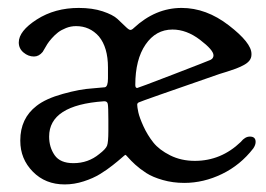

<svg xmlns="http://www.w3.org/2000/svg" viewBox="-20 -452 685 494"><path d="M423.8 -376Q380.9 -376 354.5 -337.4Q328.1 -298.8 328.1 -233.4Q328.1 -225.6 333 -225.6Q335 -225.6 426.3 -260.7Q517.6 -295.9 521.5 -297.9Q529.3 -301.8 529.3 -309.6Q529.3 -323.2 494.6 -349.6Q460 -376 423.8 -376ZM106.4 -100.6Q106.4 -73.2 120.6 -52.7Q134.8 -32.2 168.9 -32.2Q207 -32.2 235.4 -55.7Q252 -68.4 255.4 -77.1Q258.8 -85.9 258.8 -115.2V-143.6Q258.8 -177.7 257.3 -184.6Q255.9 -191.4 249 -191.4H247.1Q106.4 -181.6 106.4 -100.6ZM447.3 -431.6Q510.7 -431.6 568.8 -386.7Q627 -341.8 627 -313.5V-311.5Q627 -302.7 621.6 -295.9Q616.2 -289.1 605.5 -283.7Q594.7 -278.3 586.9 -275.4Q579.1 -272.5 564 -267.6Q548.8 -262.7 544.9 -261.7Q341.8 -191.4 336.9 -188.5Q333 -186.5 333 -182.6Q333 -176.8 335.9 -163.1Q338.9 -149.4 349.1 -127Q359.4 -104.5 374.5 -85.4Q389.6 -66.4 418 -52.2Q446.3 -38.1 481.4 -38.1Q548.8 -38.1 599.6 -86.9Q610.4 -100.6 623 -100.6Q637.7 -100.6 637.7 -86.9Q637.7 -79.1 631.8 -70.3Q598.6 -27.3 551.3 -4.4Q503.9 18.6 454.1 18.6Q424.8 18.6 398.9 11.2Q373 3.9 356.4 -6.8Q339.8 -17.6 328.1 -28.3Q316.4 -39.1 310.1 -46.4Q303.7 -53.7 302.7 -53.7Q301.8 -53.7 293 -45.9Q284.2 -38.1 270 -26.9Q255.9 -15.6 237.8 -4.4Q219.7 6.8 195.3 14.6Q170.9 22.5 146.5 22.5Q96.7 22.5 64.5 -10.3Q32.2 -43 32.2 -89.8V-90.8Q32.2 -147.5 74.2 -179.7Q97.7 -198.2 141.6 -210.4Q185.5 -222.7 217.8 -224.6L250 -227.5Q257.8 -229.5 257.8 -250V-278.3Q257.8 -330.1 234.4 -358.4Q210.9 -384.8 175.8 -384.8Q162.1 -384.8 149.9 -379.9Q137.7 -375 129.4 -368.7Q121.1 -362.3 113.3 -353.5Q105.5 -344.7 101.6 -338.4Q97.7 -332 93.8 -325.2L89.8 -318.4Q80.1 -306.6 67.4 -306.6Q52.7 -306.6 40.5 -316.9Q28.3 -327.1 28.3 -342.8Q28.3 -372.1 74.7 -401.9Q121.1 -431.6 182.6 -431.6Q217.8 -431.6 244.1 -422.9Q270.5 -414.1 282.2 -403.3Q293.9 -392.6 302.7 -383.8Q311.5 -375 315.4 -375Q319.3 -375 324.2 -379.9Q379.9 -431.6 447.3 -431.6Z"/></svg>

Font: Goudy Bookletter 1911
Style: Regular
Weight: 400
Version: Version 2010.07.03